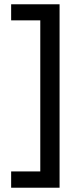

<svg xmlns="http://www.w3.org/2000/svg" viewBox="-20 -717 366 896"><path d="M32 83H168V-622H32V-697H258V159H32Z"/></svg>

Font: Noto Sans Syriac Medium
Style: Regular
Weight: 500
Designer: Patrick Giasson and the Monotype Design Team
Foundry: Monotype Imaging Inc.
Version: Version 3.000; ttfautohint (v1.8.4.7-5d5b)